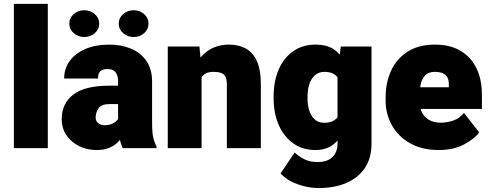

<svg xmlns="http://www.w3.org/2000/svg" viewBox="-20 -770 2543 998"><path d="M228.5 0H52.2V-750H228.5Z M593.8 -347.2Q593.8 -376.5 581.3 -393.8Q568.8 -411.1 538.6 -411.1Q522.5 -411.1 511.5 -406.2Q500.5 -401.4 494.9 -390.6Q489.3 -379.9 489.3 -361.8H313.5Q313.5 -413.6 342.3 -453.1Q371.1 -492.7 423.8 -515.4Q476.6 -538.1 547.9 -538.1Q611.3 -538.1 661.6 -516.8Q711.9 -495.6 741.2 -452.9Q770.5 -410.2 770.5 -346.2V-137.7Q770.5 -80.6 776.6 -54.7Q782.7 -28.8 793.5 -8.8V0H617.7Q605.5 -25.9 599.6 -63.5Q593.8 -101.1 593.8 -142.1ZM614.7 -229H547.9Q506.3 -229 491.7 -206.5Q477.1 -184.1 477.1 -159.2Q477.1 -141.1 490.5 -130.1Q503.9 -119.1 523.9 -119.1Q548.8 -119.1 566.2 -128.2Q583.5 -137.2 592.3 -149.4Q601.1 -161.6 599.6 -170.9L637.2 -97.2Q627.4 -78.1 615.5 -59.3Q603.5 -40.5 585.9 -24.9Q568.4 -9.3 543 0.2Q517.6 9.8 481.4 9.8Q433.1 9.8 391.8 -10.3Q350.6 -30.3 325.7 -66.4Q300.8 -102.5 300.8 -150.4Q300.8 -231.9 360.8 -278.3Q420.9 -324.7 549.3 -324.7H614.7ZM674.8 -577.6Q643.1 -577.6 620.1 -597.7Q597.2 -617.7 597.2 -647.5Q597.2 -676.8 620.1 -696.8Q643.1 -716.8 674.8 -716.8Q706.5 -716.8 729.2 -696.8Q752 -676.8 752 -647.5Q752 -617.7 729.2 -597.7Q706.5 -577.6 674.8 -577.6ZM418 -577.6Q386.2 -577.6 363.3 -597.7Q340.3 -617.7 340.3 -647.5Q340.3 -676.8 363.3 -696.8Q386.2 -716.8 418 -716.8Q449.7 -716.8 472.7 -696.8Q495.6 -676.8 495.6 -647.5Q495.6 -617.7 472.7 -597.7Q449.7 -577.6 418 -577.6Z M1027.8 0H852.1V-528.3H1016.6L1027.8 -415.5ZM966.8 -276.9Q966.3 -360.8 991.7 -419.2Q1017.1 -477.5 1063.2 -507.8Q1109.4 -538.1 1170.4 -538.1Q1219.2 -538.1 1256.3 -518.6Q1293.5 -499 1314.7 -453.6Q1335.9 -408.2 1335.9 -329.6V0H1159.2V-330.1Q1159.2 -358.4 1151.1 -372.6Q1143.1 -386.7 1127.7 -391.6Q1112.3 -396.5 1089.8 -396.5Q1066.4 -396.5 1050.5 -388.4Q1034.7 -380.4 1025.1 -365Q1015.6 -349.6 1011.5 -328.1Q1007.3 -306.6 1007.3 -280.3Z M1636.2 207.5Q1601.1 207.5 1563.7 198.7Q1526.4 189.9 1493.4 172.9Q1460.4 155.8 1438.5 131.3L1511.7 22.5Q1530.3 41.5 1560.3 56.9Q1590.3 72.3 1630.4 72.3Q1681.2 72.3 1707.8 46.6Q1734.4 21 1734.4 -24.9V-401.4L1751.5 -528.3H1911.1V-22.9Q1911.1 51.3 1876.7 102.8Q1842.3 154.3 1780.3 180.9Q1718.3 207.5 1636.2 207.5ZM1619.6 9.8Q1552.7 9.8 1503.9 -25.1Q1455.1 -60.1 1428.7 -120.6Q1402.3 -181.2 1402.3 -257.8V-268.1Q1402.3 -348.1 1428.7 -408.9Q1455.1 -469.7 1504.2 -503.9Q1553.2 -538.1 1620.6 -538.1Q1675.8 -538.1 1710.7 -516.4Q1745.6 -494.6 1766.4 -456.3Q1787.1 -418 1798.6 -367.4Q1810.1 -316.9 1818.4 -259.8V-259.3Q1807.1 -188.5 1785.2 -127.2Q1763.2 -65.9 1723.4 -28.1Q1683.6 9.8 1619.6 9.8ZM1665 -131.8Q1698.7 -131.8 1719.2 -146Q1739.7 -160.2 1748.5 -187Q1757.3 -213.9 1754.9 -251.5V-268.1Q1756.3 -301.8 1751.7 -326.2Q1747.1 -350.6 1736.1 -366Q1725.1 -381.3 1707.8 -388.9Q1690.4 -396.5 1666 -396.5Q1637.7 -396.5 1618.2 -379.9Q1598.6 -363.3 1588.6 -334.5Q1578.6 -305.7 1578.6 -268.1V-257.8Q1578.6 -222.2 1588.1 -193.6Q1597.7 -165 1616.7 -148.4Q1635.7 -131.8 1665 -131.8Z M2260.3 9.8Q2172.4 9.8 2110.6 -25.9Q2048.8 -61.5 2016.6 -119.9Q1984.4 -178.2 1984.4 -246.1V-264.2Q1984.4 -339.8 2012.7 -402.1Q2041 -464.4 2098.1 -501.2Q2155.3 -538.1 2241.7 -538.1Q2318.4 -538.1 2372.6 -506.6Q2426.8 -475.1 2455.8 -416.7Q2484.9 -358.4 2484.9 -277.3V-203.6H2050.3V-316.4H2313V-330.6Q2313.5 -353.5 2305.2 -368.2Q2296.9 -382.8 2280.5 -389.6Q2264.2 -396.5 2240.2 -396.5Q2206.1 -396.5 2189 -377.4Q2171.9 -358.4 2166 -328.4Q2160.2 -298.3 2160.2 -264.2V-246.1Q2160.2 -210.9 2173.3 -185.3Q2186.5 -159.7 2211.7 -146Q2236.8 -132.3 2272 -132.3Q2304.2 -132.3 2336.7 -143.6Q2369.1 -154.8 2391.6 -183.1L2470.7 -82Q2446.3 -47.9 2391.8 -19Q2337.4 9.8 2260.3 9.8Z"/></svg>

Font: Heebo Black
Style: Regular
Weight: 900
Designer: Oded Ezer
Foundry: Ezer Type House
Version: Version 3.100